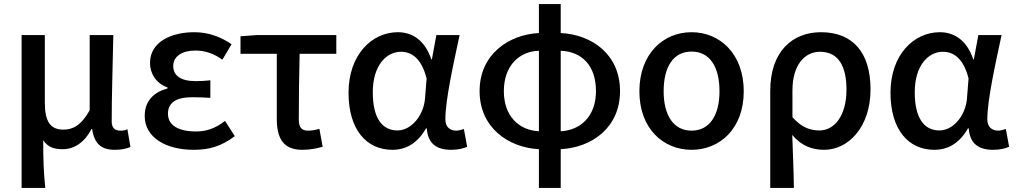

<svg xmlns="http://www.w3.org/2000/svg" viewBox="-20 -722 4984 942"><path d="M86 -550V200H202C194 117 192 67 192 -34C216 2 248 10 287 10C343 10 393 -21 429 -89H432C443 -17 476 13 544 13C580 13 601 7 620 -1L605 -88C596 -83 585 -81 572 -81C545 -81 528 -93 528 -126C528 -247 533 -406 536 -550H420V-181C377 -104 335 -86 291 -86C227 -86 200 -126 200 -218V-550Z M930 13C1005 13 1064 -3 1132 -54L1084 -129C1035 -90 989 -77 942 -77C854 -77 804 -108 804 -164C804 -218 844 -245 923 -245C950 -245 980 -244 1012 -242V-328C985 -325 963 -324 940 -324C864 -324 830 -353 830 -398C830 -447 875 -474 939 -474C986 -474 1030 -459 1071 -429L1116 -505C1064 -541 1002 -564 934 -564C819 -564 716 -516 716 -413C716 -362 745 -313 802 -293V-288C738 -271 690 -230 690 -153C690 -48 793 13 930 13Z M1463 13C1502 13 1536 6 1563 -2L1547 -90C1527 -84 1508 -81 1491 -81C1462 -81 1446 -95 1446 -134C1446 -230 1447 -341 1450 -458H1630V-550H1240L1160 -544V-458H1338V-140C1338 -43 1370 13 1463 13Z M1905 13C1975 13 2030 -22 2070 -92H2074C2079 -16 2124 13 2193 13C2229 13 2255 6 2272 -2L2256 -89C2240 -84 2228 -81 2219 -81C2188 -81 2165 -99 2165 -136C2165 -232 2205 -410 2235 -550H2121L2099 -431H2096C2064 -527 2000 -564 1932 -564C1805 -564 1690 -454 1690 -267C1690 -87 1777 13 1905 13ZM1930 -82C1854 -82 1809 -144 1809 -269C1809 -403 1877 -468 1947 -468C1996 -468 2047 -440 2073 -337L2065 -236C2057 -153 1997 -82 1930 -82Z M2731 -560V-702H2624V-560C2475 -552 2333 -455 2333 -275C2333 -95 2475 2 2624 10V200H2731V10C2883 2 3022 -95 3022 -275C3022 -455 2885 -552 2731 -560ZM2731 -78V-473C2835 -469 2904 -400 2904 -275C2904 -153 2830 -83 2731 -78ZM2624 -473V-78C2525 -83 2452 -153 2452 -275C2452 -397 2525 -470 2624 -473Z M3373 13C3512 13 3629 -91 3629 -274C3629 -458 3512 -564 3373 -564C3234 -564 3117 -458 3117 -274C3117 -91 3234 13 3373 13ZM3373 -81C3284 -81 3236 -157 3236 -274C3236 -395 3284 -469 3373 -469C3462 -469 3510 -395 3510 -274C3510 -157 3462 -81 3373 -81Z M3759 -276V200H3875C3874 108 3870 35 3867 -60C3914 -4 3968 13 4024 13C4140 13 4251 -96 4251 -284C4251 -463 4165 -564 4008 -564C3869 -564 3759 -471 3759 -276ZM4001 -82C3958 -82 3915 -94 3868 -147V-279C3868 -403 3928 -468 4003 -468C4094 -468 4133 -397 4133 -282C4133 -153 4073 -82 4001 -82Z M4564 13C4634 13 4689 -22 4729 -92H4733C4738 -16 4783 13 4852 13C4888 13 4914 6 4931 -2L4915 -89C4899 -84 4887 -81 4878 -81C4847 -81 4824 -99 4824 -136C4824 -232 4864 -410 4894 -550H4780L4758 -431H4755C4723 -527 4659 -564 4591 -564C4464 -564 4349 -454 4349 -267C4349 -87 4436 13 4564 13ZM4589 -82C4513 -82 4468 -144 4468 -269C4468 -403 4536 -468 4606 -468C4655 -468 4706 -440 4732 -337L4724 -236C4716 -153 4656 -82 4589 -82Z"/></svg>

Font: Spoqa Han Sans Neo Medium
Style: Regular
Weight: 500
Designer: [Spoqa Han Sans Neo] Dong-huui Kim ___ Younghwa Kang ___ Yujin Lee ___ [Noto Sans] Ryoko NISHIZUKA ____ (kana & ideograp
Foundry: Spoqa (http://www.spoqa-han-sans.com)
Version: Version 1.100;hotconv 1.0.109;makeotfexe 2.5.65596